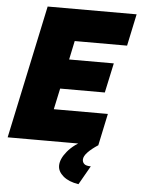

<svg xmlns="http://www.w3.org/2000/svg" viewBox="-64 -757 747 1019"><g transform="rotate(5 309.5 -247.5)"><path d="M148 -710H622L586 -540H307L286 -440H524L490 -282H252L228 -170H516L480 0H-3ZM282 126Q282 90 316 49Q350 8 414 -24H478L480 0Q446 22 425.5 43.5Q405 65 405 83Q405 97 415 106Q425 115 450 115L393 215Q341 207 311.5 182Q282 157 282 126Z"/></g></svg>

Font: Raleway Black
Style: Italic
Weight: 900
Italic angle: -12°
Designer: Matt McInerney, Pablo Impallari, Rodrigo Fuenzalida
Foundry: Matt McInerney, Pablo Impallari, Rodrigo Fuenzalida
Version: Version 4.101;RELEASE